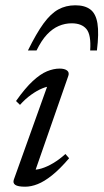

<svg xmlns="http://www.w3.org/2000/svg" viewBox="-20 -695 391 725"><path d="M32.5 -17.5 162.5 -380.5 177 -369.5Q161 -370 140.2 -361.5Q119.5 -353 97.5 -337.2Q75.5 -321.5 55.5 -299L40.5 -313.5Q75 -362.5 103.8 -389Q132.5 -415.5 157.5 -425.8Q182.5 -436 205 -436Q224 -436 233.2 -428.8Q242.5 -421.5 238 -408.5L108 -35.5L99.5 -54.5Q116 -52.5 137.2 -59Q158.5 -65.5 181.8 -79.5Q205 -93.5 227 -113.5L241 -97.5Q206 -56.5 176.5 -33Q147 -9.5 122.2 0.2Q97.5 10 75 10Q47.5 10 37.5 3Q27.5 -4 32.5 -17.5ZM250.5 -607Q225.5 -607 202 -597Q178.5 -587 157.5 -564.8Q136.5 -542.5 118 -504.5H85.5Q117.5 -569.5 144.5 -606.5Q171.5 -643.5 200 -659.2Q228.5 -675 264.5 -675Q300.5 -675 321.2 -659.2Q342 -643.5 348 -606.5Q354 -569.5 346 -504.5H320.5Q324.5 -563.5 306.5 -585.2Q288.5 -607 250.5 -607Z"/></svg>

Font: Newsreader Text
Style: Italic
Weight: 400
Italic angle: -17°
Designer: Hugues Gentile
Foundry: Production Type
Version: Version 1.001